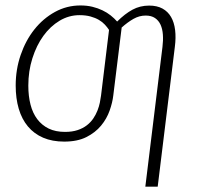

<svg xmlns="http://www.w3.org/2000/svg" viewBox="-20 -526 744 722"><path d="M573 176H526.5L591 -350Q594 -374.5 592.5 -395.8Q591 -417 583.8 -433Q576.5 -449 562.8 -458.2Q549 -467.5 528 -467.5Q504 -467.5 482.2 -455.2Q460.5 -443 437 -422H437.5L406 -167Q403 -140.5 392.2 -110Q381.5 -79.5 360 -53.5Q338.5 -27.5 304.8 -10.5Q271 6.5 221.5 6.5Q176.5 6.5 142.2 -8.2Q108 -23 85 -50.5Q62 -78 50.5 -117Q39 -156 39 -204.5Q39 -265 57.8 -319.5Q76.5 -374 109.2 -415.2Q142 -456.5 186.5 -481Q231 -505.5 282.5 -505.5Q307 -505.5 327.5 -500.5Q348 -495.5 365.2 -487.2Q382.5 -479 396.2 -468Q410 -457 420.5 -445Q449.5 -474 478 -489.5Q506.5 -505 541 -505Q570.5 -505 591 -493.8Q611.5 -482.5 623.2 -462.2Q635 -442 638.5 -413.2Q642 -384.5 637.5 -350ZM224.5 -30Q251.5 -30 271.8 -36.8Q292 -43.5 306.5 -54.8Q321 -66 330.8 -80.5Q340.5 -95 346.5 -110.2Q352.5 -125.5 355.5 -140.2Q358.5 -155 360 -167L390 -413.5Q383.5 -423.5 374.2 -433.5Q365 -443.5 351.8 -451.2Q338.5 -459 320.5 -464Q302.5 -469 279 -469Q239 -469 204 -448Q169 -427 143 -391Q117 -355 101.8 -306.8Q86.5 -258.5 86.5 -204Q86.5 -164.5 94.8 -132.5Q103 -100.5 120.2 -77.8Q137.5 -55 163.2 -42.5Q189 -30 224.5 -30Z"/></svg>

Font: Lato Light
Style: Italic
Weight: 300
Italic angle: -7°
Designer: Lukasz Dziedzic
Foundry: tyPoland Lukasz Dziedzic
Version: Version 2.007; 2014-02-27